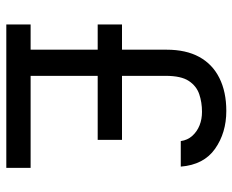

<svg xmlns="http://www.w3.org/2000/svg" viewBox="-86 -670 755 624"><g transform="rotate(90 292.0 -357.5)"><path d="M59 0V-79H141V-297H59V-376H141V-521Q141 -584 164.5 -627Q188 -670 233 -692.5Q278 -715 340 -715Q411 -715 463 -678.5Q515 -642 521 -567H438Q435 -589 421 -604.5Q407 -620 387 -628Q367 -636 343 -636Q312 -636 285.5 -627Q259 -618 242.5 -593Q226 -568 226 -518V-376H434V-297H226V-79H525V0Z"/></g></svg>

Font: Onest
Style: Regular
Weight: 400
Designer: Dmitri Voloshin, Andrey Kudryavtsev
Foundry: Dmitri Voloshin, Andrey Kudryavtsev
Version: Version 1.000;gftools[0.9.33]